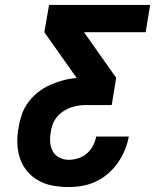

<svg xmlns="http://www.w3.org/2000/svg" viewBox="-20 -755 640 775"><path d="M257 0Q225 0 194 -5.5Q163 -11 136.5 -25.5Q110 -40 90.5 -63Q71 -86 61 -115Q51 -144 50 -176Q49 -208 55 -240Q59 -266 68 -292.5Q77 -319 94 -342Q111 -365 134 -383Q157 -401 183 -412.5Q209 -424 235.5 -431Q262 -438 289 -440V-441L159 -625L178 -735H586L568 -625H319L449 -441L431 -331H331Q315 -331 299 -329Q283 -327 267 -321.5Q251 -316 236.5 -306.5Q222 -297 210.5 -283.5Q199 -270 193 -254Q187 -238 185 -222Q181 -202 182.5 -181.5Q184 -161 193 -144.5Q202 -128 219.5 -119Q237 -110 257 -110Q276 -110 295.5 -116Q315 -122 330.5 -135.5Q346 -149 355.5 -167Q365 -185 368 -204H500Q495 -177 484 -150Q473 -123 456 -98.5Q439 -74 416.5 -54.5Q394 -35 367.5 -22.5Q341 -10 313 -5Q285 0 257 0Z"/></svg>

Font: Iosevka SS04 XBd Ex Obl
Style: Regular
Weight: 800
Width: 7
Italic angle: -9°
Monospace: yes
Designer: Belleve Invis
Foundry: Belleve Invis
Version: Version 19.0.0; ttfautohint (v1.8.4)